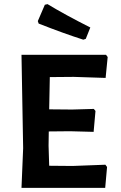

<svg xmlns="http://www.w3.org/2000/svg" viewBox="-20 -909 585 929"><path d="M210 -889Q294 -838 417 -776L395 -721L383 -717Q289 -747 167 -795L163 -807L197 -886ZM490 -112 498 -101 489 0H84L92 -192L84 -644H493L501 -633L491 -532L337 -537L221 -536L218 -380L329 -379L434 -382L442 -372L433 -271L319 -274L216 -273L215 -204L218 -107L331 -106Z"/></svg>

Font: Alegreya Sans SC
Style: Bold
Weight: 700
Designer: Juan Pablo del Peral
Foundry: Huerta Tipografica
Version: Version 2.007